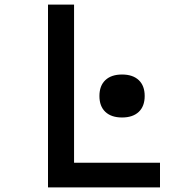

<svg xmlns="http://www.w3.org/2000/svg" viewBox="-20 -820 790 840"><path d="M190 -800H304V-108H680V0H190ZM415 -400Q415 -445 441 -469.5Q467 -494 514 -494Q561 -494 587 -469.5Q613 -445 613 -400Q613 -355 587 -330.5Q561 -306 514 -306Q467 -306 441 -330.5Q415 -355 415 -400Z"/></svg>

Font: Martian Mono sWd Rg
Style: Regular
Weight: 400
Width: 6
Monospace: yes
Designer: Roman Shamin
Foundry: Evil Martians
Version: Version 1.000